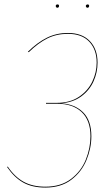

<svg xmlns="http://www.w3.org/2000/svg" viewBox="-20 -839 503 868"><path d="M421 -556Q421 -511 402.5 -470.5Q384 -430 347 -403Q310 -376 257 -372Q319 -368 356 -331Q393 -294 393 -223Q393 -169 371 -115.5Q349 -62 302.5 -26.5Q256 9 185 9Q125 9 84.5 -14Q44 -37 12 -84L15 -86Q46 -40 86.5 -17.5Q127 5 185 5Q255 5 301 -30Q347 -65 368 -117.5Q389 -170 389 -223Q389 -295 349 -332.5Q309 -370 239 -370H188V-374H237Q296 -374 336.5 -401Q377 -428 397 -469.5Q417 -511 417 -556Q417 -615 383.5 -650.5Q350 -686 287 -686Q236 -686 194.5 -665.5Q153 -645 110 -603L106 -605Q150 -648 193 -669Q236 -690 287 -690Q351 -690 386 -653.5Q421 -617 421 -556ZM232 -812Q232 -815 234 -817Q236 -819 240 -819Q247 -819 247 -812Q247 -809 245 -806.5Q243 -804 239 -804Q236 -804 234 -806.5Q232 -809 232 -812ZM368 -812Q368 -815 370.5 -817Q373 -819 376 -819Q383 -819 383 -812Q383 -809 381 -806.5Q379 -804 376 -804Q372 -804 370 -806.5Q368 -809 368 -812Z"/></svg>

Font: Fira Sans Condensed Four
Style: Italic
Weight: 100
Width: 3
Italic angle: -8°
Designer: bBox Type GmbH & Carrois Corporate GbR & Edenspiekermann AG
Foundry: bBox Type GmbH & Carrois Corporate GbR & Edenspiekermann AG
Version: Version 4.301